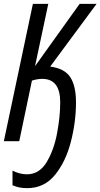

<svg xmlns="http://www.w3.org/2000/svg" viewBox="-20 -734 522 998"><path d="M375 -202Q375 -287 345.5 -332.5Q316 -378 241 -388L482 -714H394L162 -390L231 -714H151L0 0H80L146 -315Q173 -324 200 -324Q293 -324 293 -202Q293 -128 276.5 -40.5Q260 47 222 109.5Q184 172 120 172Q83 172 45 153V229Q78 244 121 244Q210 244 266 175Q322 106 348.5 2.5Q375 -101 375 -202Z"/></svg>

Font: Noto Sans Display Condensed
Style: Italic
Weight: 400
Width: 3
Designer: Monotype Design team
Foundry: Monotype Imaging Inc.
Version: 1.000